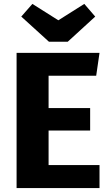

<svg xmlns="http://www.w3.org/2000/svg" viewBox="-20 -964 566 984"><path d="M279 -860 146 -944 89 -879 231 -750H327L468 -879L412 -944ZM65 -693V0H490V-118H229V-295H442V-410H229V-576H473L490 -693Z"/></svg>

Font: Fira Sans
Style: Bold
Weight: 700
Designer: Carrois Corporate & Edenspiekermann AG
Foundry: Carrois Corporate GbR & Edenspiekermann AG
Version: Version 4.203